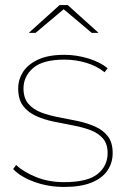

<svg xmlns="http://www.w3.org/2000/svg" viewBox="-20 -737 503 760"><path d="M234 3Q171 3 116 -17Q61 -37 32 -68L44 -84Q72 -57 122 -36.5Q172 -16 234 -16Q326 -16 366 -48Q406 -80 406 -131Q406 -168 387 -189.5Q368 -211 336.5 -222.5Q305 -234 267 -241Q229 -248 191 -256Q153 -264 121.5 -278.5Q90 -293 71 -318.5Q52 -344 52 -387Q52 -422 71 -452Q90 -482 130.5 -501Q171 -520 235 -520Q283 -520 330 -505.5Q377 -491 406 -467L394 -451Q363 -476 321 -488.5Q279 -501 235 -501Q150 -501 111.5 -468Q73 -435 73 -387Q73 -349 92 -326.5Q111 -304 142.5 -292Q174 -280 212 -273Q250 -266 287.5 -258Q325 -250 356.5 -236Q388 -222 407 -197.5Q426 -173 426 -131Q426 -92 405 -61.5Q384 -31 341.5 -14Q299 3 234 3ZM94 -607 216 -717H248L370 -607H343L229 -703H235L121 -607Z"/></svg>

Font: Montserrat Thin
Style: Regular
Weight: 100
Designer: Julieta Ulanovsky
Foundry: Julieta Ulanovsky
Version: Version 9.000